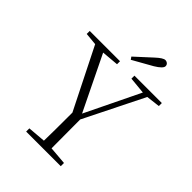

<svg xmlns="http://www.w3.org/2000/svg" viewBox="-257 -1062 1195 1195"><g transform="rotate(45 341.0 -464.0)"><path d="M334 -776.4 322.3 -793Q338.9 -808.6 428.7 -890.6Q468.8 -927.7 487.3 -927.7Q499 -927.7 507.3 -920.4Q515.6 -913.1 515.6 -901.4Q515.6 -880.9 463.9 -849.6Q372.1 -798.8 334 -776.4ZM570.3 -685.5 374 -291Q374 -112.3 375 -38.1L494.1 -28.3V0H189.5V-28.3L307.6 -38.1Q309.6 -110.4 309.6 -287.1L108.4 -688.5L26.4 -696.3V-722.7H293V-696.3L180.7 -686.5L356.4 -325.2L531.2 -685.5L419.9 -696.3V-722.7H661.1V-696.3Z"/></g></svg>

Font: GenYoMin TW TTF ExtraLight
Style: Regular
Weight: 250
Version: Version 1.300